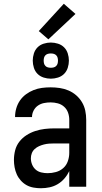

<svg xmlns="http://www.w3.org/2000/svg" viewBox="-20 -992 540 1020"><path d="M197 8Q178 8 158 4.5Q138 1 121 -8.5Q104 -18 90.5 -33Q77 -48 69 -66Q61 -84 57.5 -103.5Q54 -123 54 -142Q54 -168 60.5 -193.5Q67 -219 83 -239.5Q99 -260 121 -274Q143 -288 167.5 -296Q192 -304 217.5 -307Q243 -310 269 -310H348V-355Q348 -375 341.5 -393.5Q335 -412 320.5 -425Q306 -438 287 -443Q268 -448 249 -448Q231 -448 213.5 -444.5Q196 -441 181.5 -431Q167 -421 158.5 -404.5Q150 -388 150 -370Q150 -370 150 -370Q150 -370 150 -370H60Q60 -370 60 -370.5Q60 -371 60 -371Q60 -394 66.5 -416.5Q73 -439 86 -458Q99 -477 118 -491Q137 -505 158.5 -513.5Q180 -522 202.5 -525Q225 -528 249 -528Q273 -528 297 -524.5Q321 -521 343.5 -511.5Q366 -502 384.5 -486Q403 -470 415.5 -449Q428 -428 433 -404Q438 -380 438 -355V0H348V-83Q338 -62 322.5 -44Q307 -26 287 -14Q267 -2 244 3Q221 8 197 8ZM233 -72Q255 -72 277 -78Q299 -84 316 -99Q333 -114 340.5 -136Q348 -158 348 -180V-230H269Q255 -230 241 -229Q227 -228 213.5 -224.5Q200 -221 187.5 -215.5Q175 -210 164.5 -200.5Q154 -191 149 -178Q144 -165 144 -151Q144 -134 150.5 -118Q157 -102 169.5 -91Q182 -80 199 -76Q216 -72 233 -72ZM250 -574Q231 -574 212 -580Q193 -586 179.5 -599.5Q166 -613 160 -632Q154 -651 154 -670Q154 -689 160 -708Q166 -727 179.5 -740.5Q193 -754 212 -760Q231 -766 250 -766Q269 -766 288 -760Q307 -754 320.5 -740.5Q334 -727 340 -708Q346 -689 346 -670Q346 -651 340 -632Q334 -613 320.5 -599.5Q307 -586 288 -580Q269 -574 250 -574ZM250 -632Q258 -632 265.5 -634Q273 -636 278.5 -641.5Q284 -647 286 -654.5Q288 -662 288 -670Q288 -678 286 -685.5Q284 -693 278.5 -698.5Q273 -704 265.5 -706Q258 -708 250 -708Q242 -708 234.5 -706Q227 -704 221.5 -698.5Q216 -693 214 -685.5Q212 -678 212 -670Q212 -662 214 -654.5Q216 -647 221.5 -641.5Q227 -636 234.5 -634Q242 -632 250 -632ZM237 -783 186 -827 319 -972 381 -918Z"/></svg>

Font: Iosevka SS04 Medium
Style: Regular
Weight: 500
Monospace: yes
Designer: Belleve Invis
Foundry: Belleve Invis
Version: Version 19.0.0; ttfautohint (v1.8.4)